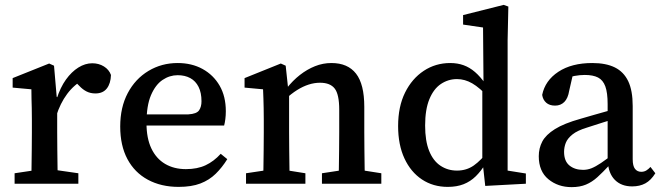

<svg xmlns="http://www.w3.org/2000/svg" viewBox="-20 -755 2717 789"><path d="M40 0V-43L147 -59H191L302 -43V0ZM109 0Q109 -25 109.5 -62.5Q110 -100 110.5 -140Q111 -180 111 -212V-263Q111 -290 110.5 -310.5Q110 -331 109.5 -349Q109 -367 109 -388L32 -395V-434L182 -494L202 -485L213 -357L215 -356V-212Q215 -180 215.5 -140Q216 -100 216.5 -62.5Q217 -25 218 0ZM211 -278 194 -349H213Q228 -396 251 -428Q274 -460 302 -477.5Q330 -495 359 -495Q386 -495 407 -482Q428 -469 436 -447Q435 -412 419 -391.5Q403 -371 372 -371Q352 -371 336 -379Q320 -387 306 -402L280 -428L328 -431Q285 -408 256 -369Q227 -330 211 -278Z M714 13Q642 13 587.5 -16.5Q533 -46 503.5 -101.5Q474 -157 474 -235Q474 -314 505 -372.5Q536 -431 590 -463.5Q644 -496 710 -496Q768 -496 812.5 -471.5Q857 -447 882.5 -403Q908 -359 908 -298Q908 -281 906 -265.5Q904 -250 901 -239H526V-285H754Q788 -287 798 -301.5Q808 -316 808 -339Q808 -374 796 -398Q784 -422 762 -434Q740 -446 710 -446Q677 -446 648 -426.5Q619 -407 600.5 -364Q582 -321 582 -249Q582 -187 602 -145Q622 -103 658.5 -81.5Q695 -60 744 -60Q791 -60 825 -76Q859 -92 887 -123L914 -101Q893 -67 866.5 -41Q840 -15 803.5 -1Q767 13 714 13Z M991 0V-43L1098 -59H1135L1235 -43V0ZM1061 0Q1062 -25 1062.5 -62.5Q1063 -100 1063.5 -140Q1064 -180 1064 -212V-263Q1064 -290 1063.5 -310.5Q1063 -331 1062.5 -349Q1062 -367 1061 -388L985 -395V-434L1134 -494L1154 -485L1166 -373L1168 -372V-212Q1168 -180 1168.5 -140Q1169 -100 1169.5 -62.5Q1170 -25 1170 0ZM1303 0V-43L1408 -59H1445L1547 -43V0ZM1371 0Q1372 -25 1372.5 -62Q1373 -99 1373.5 -139Q1374 -179 1374 -212V-304Q1374 -367 1355.5 -391Q1337 -415 1295 -415Q1272 -415 1248.5 -407.5Q1225 -400 1201 -385Q1177 -370 1151 -346L1142 -392H1158Q1183 -424 1212.5 -447Q1242 -470 1274.5 -483Q1307 -496 1342 -496Q1409 -496 1443 -452.5Q1477 -409 1477 -316V-212Q1477 -179 1477.5 -139Q1478 -99 1478.5 -62Q1479 -25 1480 0Z M1820 13Q1760 13 1714 -17.5Q1668 -48 1642 -104Q1616 -160 1616 -237Q1616 -317 1644.5 -374.5Q1673 -432 1721.5 -464Q1770 -496 1830 -496Q1860 -496 1885 -487Q1910 -478 1932 -459Q1954 -440 1975 -410H1999L1991 -352Q1951 -395 1920.5 -412.5Q1890 -430 1858 -430Q1822 -430 1792 -410Q1762 -390 1744.5 -347.5Q1727 -305 1727 -239Q1727 -176 1743.5 -135Q1760 -94 1790 -74Q1820 -54 1858 -54Q1897 -54 1927 -75Q1957 -96 1990 -139L1998 -82H1975Q1957 -52 1935 -30.5Q1913 -9 1885 2Q1857 13 1820 13ZM1974 9 1963 -91 1962 -93V-393L1967 -404L1965 -642L1883 -654V-693L2050 -735L2069 -728L2066 -590V-54L2141 -42V0Z M2329 14Q2273 14 2233.5 -18.5Q2194 -51 2194 -113Q2194 -146 2208.5 -173.5Q2223 -201 2260.5 -224.5Q2298 -248 2366 -267Q2393 -275 2419.5 -282.5Q2446 -290 2472.5 -297.5Q2499 -305 2526 -312V-273Q2492 -263 2458.5 -252Q2425 -241 2393 -231Q2353 -219 2332.5 -202.5Q2312 -186 2305 -168Q2298 -150 2298 -131Q2298 -93 2320 -75Q2342 -57 2376 -57Q2394 -57 2410.5 -63.5Q2427 -70 2449.5 -85Q2472 -100 2506 -127L2517 -75H2483Q2457 -47 2435 -27Q2413 -7 2388 3.5Q2363 14 2329 14ZM2578 11Q2533 11 2506.5 -16Q2480 -43 2478 -91L2477 -95V-327Q2477 -374 2467.5 -400Q2458 -426 2437.5 -436.5Q2417 -447 2383 -447Q2363 -447 2341 -443Q2319 -439 2291 -429L2338 -465L2319 -382Q2314 -351 2299 -336Q2284 -321 2261 -321Q2238 -321 2224.5 -333Q2211 -345 2208 -365Q2220 -424 2274.5 -460Q2329 -496 2414 -496Q2470 -496 2506.5 -478Q2543 -460 2561.5 -421.5Q2580 -383 2580 -319V-101Q2580 -73 2589.5 -61Q2599 -49 2615 -49Q2627 -49 2636 -54.5Q2645 -60 2653 -69L2673 -43Q2655 -14 2632 -1.5Q2609 11 2578 11Z"/></svg>

Font: Source Serif 4 18pt Medium
Style: Regular
Weight: 500
Designer: Frank Grießhammer
Foundry: Adobe Systems Incorporated
Version: Version 4.004;hotconv 1.0.116;makeotfexe 2.5.65601